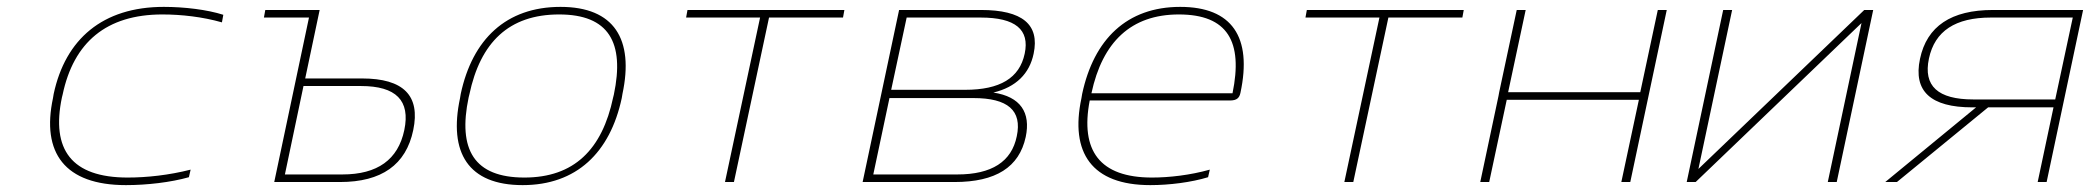

<svg xmlns="http://www.w3.org/2000/svg" viewBox="-20 -529 6074 558"><path d="M136 -256 134 -244C100 -85 168 9 346 9C407 9 476 1 529 -14L534 -36C471 -20 407 -13 351 -13C188 -13 128 -94 160 -246L162 -254C194 -406 289 -487 452 -487C507 -487 569 -480 625 -464L629 -486C582 -501 516 -509 456 -509C278 -509 170 -415 136 -256Z M777 0H968C1089 0 1160 -50 1181 -151C1202 -251 1153 -301 1032 -301H867L909 -500H751L747 -478H878ZM808 -22 862 -279H1029C1131 -279 1173 -237 1155 -151C1137 -65 1077 -22 975 -22Z M1319 -256 1317 -244C1283 -85 1341 9 1499 9C1655 9 1753 -85 1787 -244L1789 -256C1823 -415 1765 -509 1609 -509C1451 -509 1353 -415 1319 -256ZM1342 -246 1344 -254C1376 -406 1459 -487 1605 -487C1749 -487 1796 -406 1764 -254L1762 -246C1730 -94 1648 -13 1504 -13C1358 -13 1310 -94 1342 -246Z M2087 0H2113L2215 -478H2430L2434 -500H1978L1974 -478H2189Z M2487 0H2754C2874 0 2942 -43 2961 -131C2976 -202 2946 -248 2867 -260C2933 -276 2972 -315 2984 -373C3002 -458 2951 -500 2831 -500H2593ZM2518 -22 2565 -244H2809C2909 -244 2951 -208 2935 -133C2920 -59 2862 -22 2762 -22ZM2570 -268 2615 -478H2830C2931 -478 2973 -443 2958 -373C2943 -302 2886 -268 2785 -268Z M3585 -259C3620 -422 3560 -509 3410 -509C3255 -509 3159 -415 3125 -256L3123 -244C3089 -85 3153 9 3323 9C3378 9 3442 1 3491 -14L3496 -36C3439 -20 3378 -13 3328 -13C3176 -13 3119 -91 3147 -237H3555C3575 -237 3582 -245 3585 -259ZM3152 -258C3184 -407 3267 -487 3406 -487C3548 -487 3593 -408 3562 -258Z M3887 0H3913L4015 -478H4230L4234 -500H3778L3774 -478H3989Z M4282 0H4308L4359 -239H4743L4692 0H4718L4824 -500H4798L4747 -261H4363L4414 -500H4388L4337 -261L4335 -250Z M4882 0H4908L5390 -462L5292 0H5318L5424 -500H5398L4916 -38L5014 -500H4988Z M6034 -500H5772C5651 -500 5580 -453 5560 -358C5540 -264 5591 -217 5712 -217H5723L5459 0H5493L5758 -217H5948L5902 0H5928ZM5586 -359C5603 -439 5663 -478 5766 -478H6004L5953 -240H5715C5612 -240 5569 -279 5586 -359Z"/></svg>

Font: LT Wave Mono Thin
Style: Italic
Weight: 100
Designer: Daniel Lyons
Version: Version 2.5 (Glyphs App)